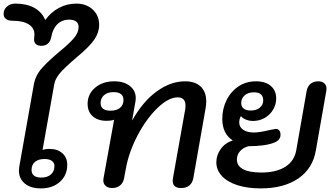

<svg xmlns="http://www.w3.org/2000/svg" viewBox="-24 -1035 1836 1065"><path d="M81 -89Q81 -95 83 -111L164 -568Q173 -617 208.5 -657Q244 -697 311 -753Q360 -793 386 -823.5Q412 -854 412 -885Q412 -905 398.5 -915.5Q385 -926 360 -926Q320 -926 294 -900.5Q268 -875 260 -828Q256 -806 242 -793.5Q228 -781 205 -781Q186 -781 175.5 -790Q165 -799 165 -816L167 -844Q167 -880 135 -900Q103 -920 44 -920Q22 -920 9 -930Q-4 -940 -4 -958Q-4 -982 14.5 -998.5Q33 -1015 61 -1015Q123 -1015 165.5 -992Q208 -969 227 -924Q259 -968 303.5 -991.5Q348 -1015 399 -1015Q455 -1015 490.5 -982Q526 -949 526 -897Q526 -855 499.5 -816Q473 -777 407 -722Q332 -658 307 -627.5Q282 -597 277 -568L212 -203Q226 -209 251 -209Q295 -209 322 -185Q349 -161 349 -121Q349 -63 308.5 -26.5Q268 10 203 10Q146 10 113.5 -17Q81 -44 81 -89ZM278 -114Q278 -132 264 -142.5Q250 -153 223 -153Q189 -153 170 -137Q151 -121 151 -92Q151 -72 164.5 -61Q178 -50 205 -50Q239 -50 258.5 -67.5Q278 -85 278 -114Z M549 -34Q549 -41 550 -45L609 -371Q596 -365 565 -365Q519 -365 490.5 -390Q462 -415 462 -459Q462 -513 503.5 -548.5Q545 -584 610 -584Q664 -584 696.5 -558Q729 -532 729 -491Q729 -482 727 -470L709 -368H710Q769 -473 846 -528.5Q923 -584 1002 -584Q1059 -584 1089.5 -554.5Q1120 -525 1120 -472Q1120 -454 1116 -432L1048 -45Q1043 -20 1026 -6Q1009 8 981 8Q934 8 934 -32Q934 -40 935 -45L1004 -432L1005 -450Q1005 -472 994 -483.5Q983 -495 962 -495Q911 -495 850 -436.5Q789 -378 740 -285.5Q691 -193 674 -99L664 -45Q659 -20 641.5 -6Q624 8 598 8Q575 8 562 -4Q549 -16 549 -34ZM661 -480Q661 -524 606 -524Q572 -524 553 -507Q534 -490 534 -464Q534 -421 589 -421Q623 -421 642 -437Q661 -453 661 -480Z M1176 -135Q1176 -174 1200 -208Q1224 -242 1267 -256Q1209 -293 1209 -376Q1209 -431 1232.5 -479Q1256 -527 1298.5 -555.5Q1341 -584 1396 -584Q1448 -584 1478 -558.5Q1508 -533 1508 -489Q1508 -456 1491 -427Q1474 -398 1444.5 -381Q1415 -364 1378 -364Q1360 -364 1342.5 -370.5Q1325 -377 1313 -390L1311 -389Q1303 -373 1303 -355Q1303 -331 1324.5 -315.5Q1346 -300 1385 -300Q1415 -300 1473 -314Q1503 -320 1507 -320Q1518 -320 1525 -311.5Q1532 -303 1532 -288Q1532 -257 1497 -244Q1473 -234 1435.5 -229Q1398 -224 1355 -224Q1326 -217 1308 -197Q1290 -177 1290 -150Q1290 -115 1324.5 -96.5Q1359 -78 1426 -78Q1508 -78 1558 -109.5Q1608 -141 1619 -200L1677 -531Q1682 -556 1698.5 -570Q1715 -584 1741 -584Q1763 -584 1775 -573Q1787 -562 1787 -543Q1787 -535 1786 -531L1728 -201Q1711 -100 1630.5 -45Q1550 10 1422 10Q1348 10 1292.5 -8Q1237 -26 1206.5 -59Q1176 -92 1176 -135ZM1436 -479Q1436 -500 1423.5 -511.5Q1411 -523 1385 -523Q1352 -523 1333 -506Q1314 -489 1314 -464Q1314 -443 1328 -432.5Q1342 -422 1367 -422Q1399 -422 1417.5 -438Q1436 -454 1436 -479Z"/></svg>

Font: Kodchasan SemiBold
Style: Italic
Weight: 600
Italic angle: -10°
Version: Version 1.000; ttfautohint (v1.6)